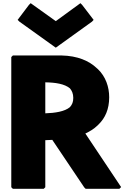

<svg xmlns="http://www.w3.org/2000/svg" viewBox="-20 -1181 854 1208"><path d="M51 -822V-3L61 7H255L265 -3V-299C278 -299 292 -300 309 -301L510 -2L519 7H731L742 -4L517 -341C543 -353 570 -369 593 -391L601 -399C641 -438 667 -493 667 -569C667 -634 645 -699 596 -746L589 -752C541 -798 468 -830 367 -832H61ZM265 -663C330 -662 387 -653 420 -625C432 -611 441 -592 441 -565C441 -539 434 -523 420 -507C387 -479 326 -470 265 -468ZM162 -1150 91 -1056 102 -1045 331 -881 559 -1045 569 -1056 497 -1150 486 -1161 331 -1048 173 -1161Z"/></svg>

Font: Hussar Woodtype
Style: Ultra
Weight: 900
Foundry: Cannot Into Space Fonts
Version: Version 1.07